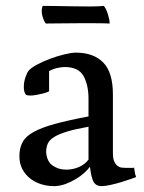

<svg xmlns="http://www.w3.org/2000/svg" viewBox="-20 -621 490 653"><path d="M281 -190Q236 -182 208 -173.5Q180 -165 164 -155Q148 -145 142.5 -132.5Q137 -120 137 -104Q139 -72 159 -58Q179 -44 205 -44Q227 -44 247.5 -52.5Q268 -61 281 -78ZM429 -50Q434 -50 436 -51L438 -39Q439 -28 443 -19Q439 -17 424.5 -12Q410 -7 392 -1.5Q374 4 355.5 8Q337 12 326 12Q306 12 298 -3Q290 -18 286 -54Q278 -43 265.5 -32Q253 -21 237 -11.5Q221 -2 203.5 4.5Q186 11 168 12H163Q141 12 120 5.5Q99 -1 82.5 -14Q66 -27 56 -46Q46 -65 46 -90Q46 -117 56.5 -137Q67 -157 94 -172Q121 -187 166.5 -199.5Q212 -212 281 -225V-285Q281 -332 264 -362.5Q247 -393 200 -393Q188 -393 173.5 -389.5Q159 -386 147 -379V-311Q147 -310 140.5 -307.5Q134 -305 124 -302.5Q114 -300 102.5 -298Q91 -296 82 -296Q77 -296 69 -298Q61 -306 61 -325Q61 -342 66.5 -358Q72 -374 77 -380Q85 -390 105.5 -401Q126 -412 150 -421Q174 -430 198.5 -436Q223 -442 238 -442Q298 -442 331 -408.5Q364 -375 364 -300V-100Q364 -82 368.5 -72Q373 -62 379.5 -57Q386 -52 393.5 -51Q401 -50 408 -50ZM125 -601Q143 -601 171.5 -600.5Q200 -600 230 -599.5Q260 -599 288 -599Q316 -599 333 -601Q341 -592 347 -572.5Q353 -553 353 -541Q333 -542 304 -542Q275 -542 244.5 -542Q214 -542 185 -541.5Q156 -541 136 -541Q130 -547 124.5 -565.5Q119 -584 125 -601Z"/></svg>

Font: Lusitana
Style: Regular
Weight: 400
Designer: Ana Paula Megda
Foundry: Ana Paula Megda
Version: Version 1.000; ttfautohint (v1.1) -l 8 -r 50 -G 200 -x 14 -D